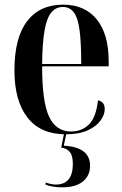

<svg xmlns="http://www.w3.org/2000/svg" viewBox="-20 -567 525 825"><path d="M262 10Q154 10 98 -62Q42 -134 42 -264Q42 -405 96.5 -476Q151 -547 251 -547Q344 -547 395.5 -484Q447 -421 447 -303V-282H161Q161 -129 191 -65.5Q221 -2 285 -2Q332 -2 362.5 -32.5Q393 -63 401 -136Q430 -129 430 -99Q430 -74 412 -49Q394 -24 357 -7Q320 10 262 10ZM329 -292Q329 -383 322 -436.5Q315 -490 297.5 -513.5Q280 -537 250 -537Q220 -537 200.5 -513.5Q181 -490 171.5 -436.5Q162 -383 161 -292ZM247 238Q209 238 176 227V217Q200 226 220 226Q293 226 293 137Q293 101 279.5 85.5Q266 70 243 67L257 -2H267L254 59Q367 65 367 145Q367 188 336 213Q305 238 247 238Z"/></svg>

Font: Noto Serif Display Condensed SemiBold
Style: Regular
Weight: 600
Width: 3
Designer: Monotype Design Team
Foundry: Monotype Imaging Inc.
Version: Version 2.009